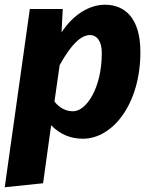

<svg xmlns="http://www.w3.org/2000/svg" viewBox="-32 -569 644 811"><path d="M318 17C445 17 561 -131 561 -349C561 -490 498 -549 411 -549C347 -549 278 -509 228 -432L233 -531H94L-12 222L150 205L184 -40C222 -1 267 17 318 17ZM277 -99C248 -99 221 -111 198 -140L220 -294C271 -386 312 -421 349 -421C374 -421 398 -399 398 -346C398 -194 331 -99 277 -99Z"/></svg>

Font: Fira Sans OT
Style: Bold Italic
Weight: 700
Italic angle: -8°
Designer: Carrois Corporate & Edenspiekermann
Foundry: Carrois Corporate GbR & Edenspiekermann AG
Version: Version 2.001